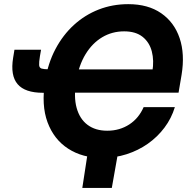

<svg xmlns="http://www.w3.org/2000/svg" viewBox="-20 -758 929 934"><path d="M477.5 10.3Q381.3 10.3 311.8 -34.7Q242.2 -79.6 211.2 -163.3Q180.2 -247.1 199.7 -364.7Q213.4 -450.7 249.8 -519.3Q286.1 -587.9 339.6 -636.7Q393.1 -685.5 460.2 -711.7Q527.3 -737.8 604 -737.8Q700.2 -737.8 763.9 -693.8Q827.6 -649.9 853.8 -572.5Q879.9 -495.1 863.3 -394L848.6 -307.1H293.9L312.5 -420.4H754.9L721.2 -410.6Q730 -463.4 718.5 -507.8Q707 -552.2 673.6 -578.9Q640.1 -605.5 584 -605.5Q525.4 -605.5 477.3 -576.9Q429.2 -548.3 396.2 -494.4Q363.3 -440.4 350.6 -363.8Q337.9 -287.1 352.8 -233.2Q367.7 -179.2 406 -150.6Q444.3 -122.1 501.5 -122.1Q532.2 -122.1 559.1 -129.9Q585.9 -137.7 608.9 -152.6Q631.8 -167.5 649.4 -188.7Q667 -210 678.7 -236.8H830.6Q814 -182.1 780 -137Q746.1 -91.8 699.2 -58.8Q652.3 -25.9 595.9 -7.8Q539.6 10.3 477.5 10.3ZM50.3 -516.1H179.7L174.3 -484.9Q169.4 -454.6 170.4 -441.2Q171.4 -427.7 182.6 -424.3Q193.8 -420.9 219.7 -420.9H249L230 -306.6H189Q101.6 -306.6 65.7 -348.6Q29.8 -390.6 43.9 -477.1ZM380.4 156.2 409.2 -31.2H557.1L523.9 156.2Z"/></svg>

Font: Inter 18pt
Style: Bold Italic
Weight: 700
Italic angle: -9.3988°
Designer: Rasmus Andersson
Foundry: rsms
Version: Version 4.001;git-66647c0bb